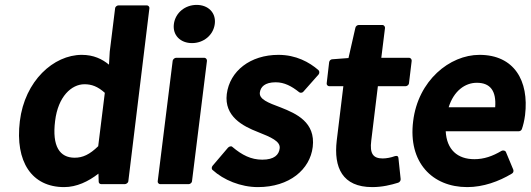

<svg xmlns="http://www.w3.org/2000/svg" viewBox="-20 -740 2167 784"><path d="M61 -245C41 -79 110 24 242 24C293 24 341 1 382 -31L383 2C383 8 388 12 394 12H489C494 12 503 8 504 0L590 -706C591 -711 587 -718 579 -718H464C459 -718 451 -714 450 -706L428 -528V-527L425 -476C397 -499 362 -516 314 -516C199 -516 81 -410 61 -245ZM205 -246C217 -346 272 -396 325 -396C354 -396 379 -387 408 -361L381 -143C346 -109 318 -96 285 -96C224 -96 192 -142 205 -246Z M764 -564C811 -564 851 -596 857 -642C863 -688 830 -720 783 -720C736 -720 696 -688 690 -642C684 -596 717 -564 764 -564ZM624 0C623 5 627 12 635 12H750C755 12 763 8 764 0L825 -491C826 -496 822 -504 814 -504H699C694 -504 686 -499 685 -491Z M848 -63C844 -58 843 -50 848 -46C893 -5 963 24 1033 24C1162 24 1246 -48 1257 -140C1269 -241 1190 -276 1127 -301C1073 -321 1038 -335 1041 -362C1044 -385 1061 -404 1106 -404C1141 -404 1171 -388 1201 -364C1205 -360 1214 -360 1219 -366L1281 -436C1285 -441 1285 -450 1280 -454C1243 -486 1189 -516 1117 -516C1002 -516 918 -450 906 -356C895 -265 971 -225 1033 -201C1086 -180 1126 -163 1122 -134C1119 -108 1100 -88 1051 -88C1005 -88 968 -107 929 -140C924 -145 916 -142 911 -137Z M1355 -166C1342 -56 1378 24 1500 24C1541 24 1577 15 1606 6C1612 4 1617 -3 1616 -9L1607 -94C1606 -107 1595 -103 1591 -102C1578 -97 1558 -93 1543 -93C1504 -93 1489 -112 1496 -166L1523 -388H1636C1641 -388 1649 -392 1650 -400L1661 -491C1662 -496 1658 -504 1650 -504H1537L1552 -625C1553 -630 1549 -638 1541 -638H1445C1439 -638 1432 -633 1431 -626L1403 -503L1337 -498C1331 -498 1325 -493 1324 -486L1314 -400C1313 -395 1317 -388 1325 -388H1382Z M1667 -245C1646 -77 1745 24 1888 24C1953 24 2017 1 2070 -31C2076 -34 2078 -41 2076 -47L2046 -119C2043 -126 2034 -127 2028 -124C1991 -102 1956 -90 1917 -90C1848 -90 1804 -129 1800 -204H2098C2103 -204 2109 -207 2111 -213C2116 -227 2121 -247 2124 -270C2141 -411 2079 -516 1938 -516C1816 -516 1687 -411 1667 -245ZM1812 -302C1833 -369 1879 -402 1927 -402C1982 -402 2007 -369 2002 -302Z"/></svg>

Font: Falling Sky
Style: BdObl
Weight: 700
Designer: Paul D. Hunt
Foundry: Adobe Systems Incorporated
Version: Version 1.02